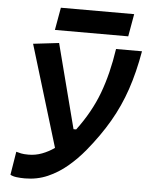

<svg xmlns="http://www.w3.org/2000/svg" viewBox="-59 -927 767 986"><g transform="rotate(5 324.5 -434.5)"><path d="M106.4 9.8Q83.5 9.8 63.7 7.3Q43.9 4.9 31.2 -2.4L50.8 -122.6Q63 -119.1 76.4 -116.2Q89.8 -113.3 114.3 -113.3Q150.4 -113.3 183.8 -126Q217.3 -138.7 247.1 -159.7L88.4 -682.6L221.2 -698.2L333.5 -263.7H347.2Q419.9 -360.8 458 -462.6Q496.1 -564.5 515.1 -692.9H648.9Q629.9 -583.5 599.6 -494.1Q569.3 -404.8 522.9 -325Q476.6 -245.1 409.2 -163.1Q370.6 -116.2 324.2 -76.9Q277.8 -37.6 223.6 -13.9Q169.4 9.8 106.4 9.8ZM193.8 -763.2 214.4 -879.4H592.3L571.8 -763.2Z"/></g></svg>

Font: CaskaydiaCove NF
Style: Bold Italic
Weight: 700
Italic angle: -10°
Designer: Aaron Bell
Foundry: Saja Typeworks
Version: Version 2111.001; VTT 6.35;Nerd Fonts 3.2.1